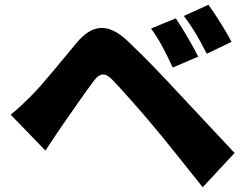

<svg xmlns="http://www.w3.org/2000/svg" viewBox="-20 -779 1040 807"><path d="M719 -702 615 -659C654 -604 674 -564 706 -495L813 -541C791 -586 749 -657 719 -702ZM856 -759 753 -712C792 -659 814 -622 849 -553L953 -603C931 -647 887 -716 856 -759ZM25 -297 171 -146C190 -175 215 -213 239 -248C277 -302 340 -394 375 -440C400 -473 422 -474 451 -445C484 -411 570 -315 629 -244C685 -177 767 -73 832 8L966 -136C889 -218 785 -329 718 -401C657 -467 586 -541 515 -608C432 -686 366 -675 303 -600C231 -514 158 -423 114 -379C81 -346 57 -323 25 -297Z"/></svg>

Font: ChiuKong Gothic MN Heavy
Style: Regular
Weight: 900
Designer: Ryoko NISHIZUKA 西塚涼子 (kana, bopomofo & ideographs); Paul D. Hunt (Latin, Greek & Cyrillic); Sandoll Communications 산돌커뮤니
Foundry: Adobe
Version: Version 1.300